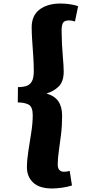

<svg xmlns="http://www.w3.org/2000/svg" viewBox="-20 -842 481 1091"><path d="M82 -347Q110 -347 130 -353.5Q150 -360 161 -379.5Q172 -399 172 -438Q172 -478 169 -523Q166 -568 163 -610.5Q160 -653 160 -687Q160 -754 205 -788Q250 -822 325 -822Q350 -822 377 -818Q404 -814 424 -807L406 -720Q388 -726 372 -726Q347 -726 338.5 -713Q330 -700 330 -667Q331 -589 336.5 -527.5Q342 -466 342 -435Q342 -378 313 -350Q284 -322 244 -311Q292 -296 312.5 -265Q333 -234 333 -184Q333 -127 326.5 -75.5Q320 -24 314 18.5Q308 61 308 92Q308 115 318 124.5Q328 134 343 134Q360 134 376 129L389 212Q361 221 329 225Q297 229 277 229Q204 229 168.5 195.5Q133 162 133 109Q133 69 141 17Q149 -35 157.5 -88.5Q166 -142 166 -187Q166 -236 142 -248Q118 -260 81 -260Z"/></svg>

Font: Literata 12pt ExtraBold
Style: Italic
Weight: 800
Italic angle: -2°
Designer: Latin by Veronika Burian and Jose Scaglione. Greek by Irene Vlachou. Cyrillic by Vera Evstafieva
Foundry: TypeTogether
Version: Version 3.002